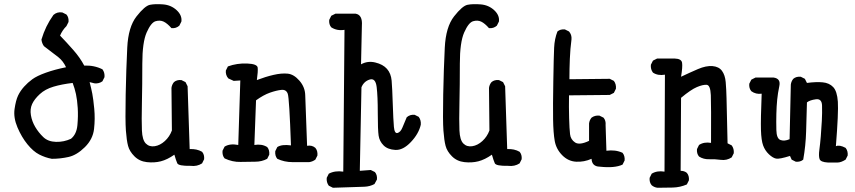

<svg xmlns="http://www.w3.org/2000/svg" viewBox="-20 -760 4040 907"><path d="M224.6 -9.8Q193.4 -15.6 165 -30.3Q136.7 -44.9 109.4 -78.6Q82 -112.3 62.5 -158.2Q43 -204.1 48.8 -245.1Q54.7 -286.1 65.4 -308.6Q76.2 -331.1 93.8 -350.6Q111.3 -370.1 132.8 -385.7Q154.3 -401.4 196.3 -416.5Q238.3 -431.6 292 -442.4Q278.3 -471.7 256.3 -489.3Q234.4 -506.8 187.5 -542Q177.7 -555.7 175.8 -573.2Q185.5 -605.5 199.2 -633.8Q212.9 -662.1 232.4 -689.5Q250 -705.1 274.4 -701.2L293.9 -691.4Q305.7 -677.7 303.7 -656.2L293.9 -636.7Q274.4 -617.2 263.7 -591.8Q294.9 -559.6 326.7 -523.4Q358.4 -487.3 377.9 -450.2Q424.8 -452.1 463.9 -432.6Q475.6 -417 473.6 -395.5L463.9 -376Q448.2 -364.3 426.8 -366.2L403.3 -372.1Q411.1 -342.8 416 -317.4Q420.9 -292 425.3 -245.6Q429.7 -199.2 424.3 -150.9Q418.9 -102.5 380.9 -64.9Q342.8 -27.3 304.2 -18.6Q265.6 -9.8 224.6 -9.8ZM315.4 -104.5Q341.8 -126 345.7 -168.9Q349.6 -211.9 347.2 -250Q344.7 -288.1 338.9 -315.4Q333 -342.8 323.2 -368.2Q272.5 -362.3 232.9 -350.6Q193.4 -338.9 168 -315.4Q142.6 -292 131.8 -268.6Q121.1 -245.1 126 -215.8Q130.9 -186.5 146.5 -160.2Q162.1 -133.8 184.6 -112.3Q207 -90.8 244.6 -89.8Q282.2 -88.9 315.4 -104.5Z M879.9 23.4Q823.2 24.4 817.4 11.2Q811.5 -2 803.7 -29.3Q770.5 -5.9 739.7 2Q709 9.8 673.8 5.9Q638.7 2 615.2 -21.5Q591.8 -44.9 585 -70.8Q578.1 -96.7 574.7 -143.1Q571.3 -189.5 573.7 -313Q576.2 -436.5 581.1 -534.7Q585.9 -632.8 625 -682.6Q664.1 -732.4 688.5 -737.3Q712.9 -742.2 750.5 -739.3Q788.1 -736.3 814.5 -711.9Q840.8 -687.5 836.9 -658.2L827.1 -638.7Q811.5 -625 790 -627Q770.5 -649.4 753.4 -657.7Q736.3 -666 714.8 -659.7Q693.4 -653.3 672.9 -606.9Q652.3 -560.5 652.3 -459.5Q652.3 -358.4 650.4 -273.9Q648.4 -189.5 650.4 -144Q652.3 -98.6 668.9 -82Q685.5 -65.4 710.9 -69.3Q736.3 -73.2 758.8 -93.8Q781.2 -114.3 792 -143.6L790 -344.7Q792 -360.4 801.8 -372.1Q815.4 -383.8 836.9 -381.8L856.4 -372.1L866.2 -352.5L876 -55.7Q909.2 -57.6 934.6 -43Q946.3 -29.3 944.3 -7.8L934.6 11.7Q911.1 27.3 879.9 23.4Z M1362.3 5.9Q1323.2 5.9 1290 -9.8Q1278.3 -23.4 1280.3 -45.9L1290 -65.4Q1311.5 -79.1 1354.5 -73.2Q1346.7 -295.9 1339.4 -316.9Q1332 -337.9 1309.1 -335.4Q1286.1 -333 1255.4 -322.3Q1224.6 -311.5 1189.5 -286.1L1181.6 -75.2Q1216.8 -81.1 1242.2 -65.4Q1253.9 -51.8 1252 -29.3L1242.2 -9.8Q1216.8 3.9 1185.5 3.9Q1154.3 3.9 1116.2 4.9Q1078.1 5.9 1041 -11.7Q1029.3 -25.4 1031.2 -47.9L1041 -67.4Q1066.4 -83 1105.5 -75.2L1115.2 -379.9L1084 -377.9L1058.6 -389.6Q1044.9 -405.3 1046.9 -426.8L1056.6 -446.3Q1099.6 -461.9 1147.5 -460Q1195.3 -458 1197.3 -440.4Q1199.2 -422.9 1193.4 -381.8Q1234.4 -397.5 1272 -406.2Q1309.6 -415 1338.9 -412.1Q1368.2 -409.2 1394.5 -378.9Q1420.9 -348.6 1421.9 -310.5Q1422.9 -272.5 1430.7 -71.3Q1454.1 -75.2 1469.7 -61.5Q1481.4 -47.9 1479.5 -25.4L1469.7 -5.9Q1456.1 3.9 1440.4 5.9Z M1552.7 127 1533.2 117.2Q1521.5 101.6 1523.4 80.1L1533.2 60.5Q1562.5 44.9 1601.6 50.8L1607.4 -619.1Q1572.3 -613.3 1544.9 -630.9Q1533.2 -644.5 1535.2 -666L1544.9 -685.5L1564.5 -695.3H1660.2Q1693.4 -689.5 1689.5 -638.7L1685.5 -456.1Q1716.8 -473.6 1752.9 -464.8Q1789.1 -456.1 1808.1 -434.6Q1827.1 -413.1 1830.1 -378.9Q1833 -344.7 1835.4 -269Q1837.9 -193.4 1840.8 -160.6Q1843.8 -127.9 1857.9 -131.8Q1872.1 -135.7 1880.9 -157.2Q1889.6 -178.7 1901.4 -206.1Q1917 -219.7 1938.5 -217.8L1958 -208Q1969.7 -192.4 1967.8 -170.9Q1958 -127.9 1920.9 -88.9Q1883.8 -49.8 1847.7 -51.8Q1811.5 -53.7 1792 -73.2Q1772.5 -92.8 1768.6 -119.1Q1764.6 -145.5 1764.6 -225.6Q1764.6 -305.7 1759.3 -349.1Q1753.9 -392.6 1726.6 -384.3Q1699.2 -376 1687.5 -347.7L1679.7 46.9L1731.4 43L1751 52.7Q1762.7 66.4 1760.7 87.9L1749 109.4Q1727.5 121.1 1701.7 122.1Q1675.8 123 1552.7 127Z M2379.9 23.4Q2323.2 24.4 2317.4 11.2Q2311.5 -2 2303.7 -29.3Q2270.5 -5.9 2239.7 2Q2209 9.8 2173.8 5.9Q2138.7 2 2115.2 -21.5Q2091.8 -44.9 2085 -70.8Q2078.1 -96.7 2074.7 -143.1Q2071.3 -189.5 2073.7 -313Q2076.2 -436.5 2081.1 -534.7Q2085.9 -632.8 2125 -682.6Q2164.1 -732.4 2188.5 -737.3Q2212.9 -742.2 2250.5 -739.3Q2288.1 -736.3 2314.5 -711.9Q2340.8 -687.5 2336.9 -658.2L2327.1 -638.7Q2311.5 -625 2290 -627Q2270.5 -649.4 2253.4 -657.7Q2236.3 -666 2214.8 -659.7Q2193.4 -653.3 2172.9 -606.9Q2152.3 -560.5 2152.3 -459.5Q2152.3 -358.4 2150.4 -273.9Q2148.4 -189.5 2150.4 -144Q2152.3 -98.6 2168.9 -82Q2185.5 -65.4 2210.9 -69.3Q2236.3 -73.2 2258.8 -93.8Q2281.2 -114.3 2292 -143.6L2290 -344.7Q2292 -360.4 2301.8 -372.1Q2315.4 -383.8 2336.9 -381.8L2356.4 -372.1L2366.2 -352.5L2376 -55.7Q2409.2 -57.6 2434.6 -43Q2446.3 -29.3 2444.3 -7.8L2434.6 11.7Q2411.1 27.3 2379.9 23.4Z M2812.5 27.3Q2776.4 26.4 2774.4 -9.8Q2739.3 5.9 2701.7 3.9Q2664.1 2 2635.7 -26.9Q2607.4 -55.7 2600.6 -93.8Q2593.8 -131.8 2592.8 -195.3Q2591.8 -258.8 2593.8 -376Q2595.7 -493.2 2597.7 -534.7Q2599.6 -576.2 2613.3 -611.3Q2627 -623 2648.4 -621.1L2668 -611.3Q2681.6 -595.7 2679.7 -574.2Q2673.8 -529.3 2671.9 -481.9Q2669.9 -434.6 2669.9 -385.7L2860.4 -387.7L2879.9 -377.9Q2891.6 -362.3 2889.6 -340.8L2879.9 -321.3L2860.4 -311.5L2668 -309.6Q2667 -253.9 2668.5 -202.6Q2669.9 -151.4 2672.9 -126Q2675.8 -100.6 2696.8 -86.9Q2717.8 -73.2 2762.7 -94.7V-176.8Q2764.6 -192.4 2774.4 -204.1Q2790 -215.8 2811.5 -213.9L2831.1 -204.1Q2842.8 -190.4 2840.8 -168.9L2844.7 -47.9Q2887.7 -53.7 2920.9 -38.1Q2932.6 -23.4 2930.7 -2L2920.9 17.6Q2883.8 35.2 2812.5 27.3Z M3085.9 127Q3070.3 125 3058.6 115.2Q3046.9 101.6 3048.8 80.1L3058.6 60.5Q3084 44.9 3119.1 50.8L3121.1 -407.2Q3087.9 -401.4 3064.5 -417Q3052.7 -432.6 3054.7 -454.1L3064.5 -473.6L3084 -483.4H3168Q3199.2 -482.4 3202.1 -463.4Q3205.1 -444.3 3197.3 -397.5Q3238.3 -417 3276.9 -433.6Q3315.4 -450.2 3345.7 -447.8Q3376 -445.3 3390.6 -425.3Q3405.3 -405.3 3408.2 -372.1Q3411.1 -338.9 3412.1 -296.4Q3413.1 -253.9 3417 -83L3436.5 -73.2Q3448.2 -57.6 3446.3 -36.1L3436.5 -16.6Q3413.1 -1 3384.8 -4.9Q3356.4 -8.8 3330.1 -7.8Q3303.7 -6.8 3282.2 -20.5Q3270.5 -34.2 3272.5 -55.7L3282.2 -75.2Q3305.7 -90.8 3338.9 -85Q3339.8 -262.7 3337.9 -310.5Q3335.9 -358.4 3317.9 -359.4Q3299.8 -360.4 3272 -348.6Q3244.1 -336.9 3197.3 -297.9L3195.3 46.9Q3212.9 46.9 3224.6 56.6Q3236.3 70.3 3234.4 91.8L3224.6 111.3Q3193.4 125 3158.2 126Q3123 127 3085.9 127Z M3891.6 7.8Q3856.4 5.9 3851.6 -8.8Q3846.7 -23.4 3850.6 -52.2Q3854.5 -81.1 3857.4 -116.2Q3860.4 -151.4 3862.3 -189.5Q3864.3 -227.5 3863.3 -261.2Q3862.3 -294.9 3834 -291Q3805.7 -287.1 3792 -276.4Q3790 -208 3788.1 -139.6Q3786.1 -71.3 3774.4 -5.9Q3760.7 5.9 3739.3 3.9L3719.7 -5.9L3711.9 -23.4Q3662.1 -7.8 3646.5 -10.7Q3630.9 -13.7 3612.3 -31.2Q3593.8 -48.8 3585 -72.8Q3576.2 -96.7 3574.7 -146Q3573.2 -195.3 3578.1 -317.4Q3550.8 -313.5 3529.3 -329.1Q3517.6 -342.8 3519.5 -364.3L3529.3 -383.8L3548.8 -393.6H3634.8Q3668.9 -388.7 3661.6 -354Q3654.3 -319.3 3651.4 -289.1Q3648.4 -258.8 3647.5 -222.2Q3646.5 -185.5 3647.5 -145.5Q3648.4 -105.5 3667 -98.6Q3685.5 -91.8 3710 -102.5L3715.8 -360.4Q3717.8 -376 3727.5 -387.7Q3741.2 -399.4 3762.7 -397.5L3782.2 -387.7L3792 -368.2Q3835 -374 3866.2 -371.1Q3897.5 -368.2 3916 -348.6Q3934.6 -329.1 3938 -279.3Q3941.4 -229.5 3928.7 -69.3Q3945.3 -77.1 3974.6 -61.5Q3986.3 -46.9 3984.4 -25.4L3974.6 -5.9Q3953.1 7.8 3936 7.8Q3918.9 7.8 3891.6 7.8Z"/></svg>

Font: JasonHandwriting1
Style: Regular
Weight: 400
Version: Version 1.48.20